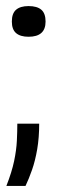

<svg xmlns="http://www.w3.org/2000/svg" viewBox="-20 -474 194 632"><path d="M1 138Q19 92 26.5 56Q34 20 35.5 -10.5Q37 -41 37 -67H109Q109 -21 102.5 17Q96 55 85.5 85Q75 115 64 138ZM74 -353Q47 -353 33 -365Q19 -377 19 -403Q19 -430 33 -442Q47 -454 74 -454Q102 -454 116 -442Q130 -430 130 -403Q130 -353 74 -353Z"/></svg>

Font: Bricolage Grotesque 96pt ExtraBold Light
Style: Regular
Weight: 300
Version: Version 1.001;gftools[0.9.33.dev8+g029e19f]